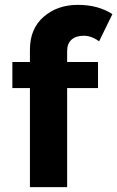

<svg xmlns="http://www.w3.org/2000/svg" viewBox="-20 -769 482 789"><path d="M30.8 -407.2V-514.2H103V-564.9Q103 -651.4 159.7 -700.2Q215.8 -749 299.8 -749Q383.8 -749 441.9 -710.9L387.2 -599.1Q356.4 -622.1 324.2 -622.1Q292 -622.1 273.9 -606Q255.9 -589.8 255.9 -559.1V-514.2H382.8V-407.2H255.9V0H103V-407.2Z"/></svg>

Font: TruenoSBd
Style: Demi
Weight: 600
Designer: Julieta Ulanovsky
Foundry: Julieta Ulanovsky
Version: Version 3.001b